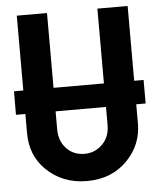

<svg xmlns="http://www.w3.org/2000/svg" viewBox="-53 -778 692 834"><g transform="rotate(-5 293.0 -361.0)"><path d="M51.3 -732.4H183.1V-406.2H402.8V-732.4H534.7V-406.2H575.7V-303.7H534.7V-220.2Q534.7 -128.4 470.7 -61.5Q402.3 9.8 293 9.8Q185.1 9.8 113.8 -61.5Q51.3 -124 51.3 -220.2V-303.7H10.3L10.7 -406.2H51.3ZM402.8 -303.7H183.1V-225.6Q183.1 -177.7 210 -146Q241.2 -108.9 293 -108.9Q342.3 -108.9 376 -147Q402.8 -177.2 402.8 -225.6Z"/></g></svg>

Font: Consola Mono
Style: Bold
Weight: 700
Monospace: yes
Designer: Wojciech Kalinowski "wmk69" (wmk69@o2.pl)
Foundry: Wojciech Kalinowski "wmk69" (wmk69@o2.pl)
Version: Version 2.1.0